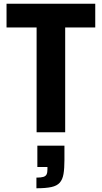

<svg xmlns="http://www.w3.org/2000/svg" viewBox="-20 -708 545 1028"><path d="M176 0V-561H15V-688H490V-561H329V0ZM175 300V243Q200 243 212.5 239Q225 235 229.5 225.5Q234 216 234 199V186H180V72H325V149Q325 194 320 223.5Q315 253 300 270Q285 287 255 293.5Q225 300 175 300Z"/></svg>

Font: Saira SemiCondensed
Style: Bold
Weight: 700
Width: 4
Designer: Hector Gatti with collaboration of the Omnibus-Type team
Foundry: Omnibus-Type
Version: Version 1.101